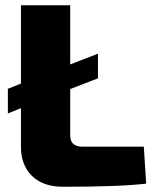

<svg xmlns="http://www.w3.org/2000/svg" viewBox="-20 -710 588 733"><path d="M529 -150 538 -9Q440 3 221 3Q144 3 102 -38.5Q60 -80 60 -149V-297L10 -277V-371L60 -391V-690H248V-464L354 -505V-411L248 -370V-193Q248 -150 295 -150Z"/></svg>

Font: Exo 2.0 Extra Bold
Style: Regular
Weight: 800
Designer: Natanael Gama
Version: Version 1.001;PS 001.001;hotconv 1.0.70;makeotf.lib2.5.58329